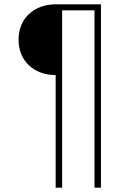

<svg xmlns="http://www.w3.org/2000/svg" viewBox="-20 -688 584 890"><path d="M448 182V-668H238C139 -668 66 -604 66 -504C66 -404 139 -340 238 -340V182H268V-640H418V182Z"/></svg>

Font: Gantari Thin
Style: Regular
Weight: 250
Designer: Anugrah Pasau
Foundry: Lafontype
Version: Version 1.000